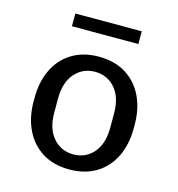

<svg xmlns="http://www.w3.org/2000/svg" viewBox="-104 -773 808 874"><g transform="rotate(15 300.0 -336.5)"><path d="M300 10Q226 10 173 -23Q120 -56 92 -114.5Q64 -173 64 -247V-264Q64 -340 92 -398Q120 -456 173 -488.5Q226 -521 299 -521Q374 -521 427 -488Q480 -455 508 -397Q536 -339 536 -264V-247Q536 -171 508 -113Q480 -55 427 -22.5Q374 10 300 10ZM300 -61Q358 -61 395 -103.5Q432 -146 432 -222V-289Q432 -365 395 -407.5Q358 -450 300 -450Q243 -450 205.5 -407.5Q168 -365 168 -289V-222Q168 -146 205.5 -103.5Q243 -61 300 -61ZM144 -623V-683H457V-623Z"/></g></svg>

Font: Chivo Mono Medium
Style: Regular
Weight: 400
Monospace: yes
Version: Version 1.008